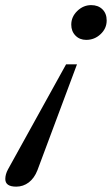

<svg xmlns="http://www.w3.org/2000/svg" viewBox="-163 -445 430 739"><path d="M168.9 -291.5Q143.6 -291.5 127.4 -308.1Q111.3 -324.7 111.3 -350.1Q111.3 -380.4 134.5 -402.8Q157.7 -425.3 188 -425.3Q214.8 -425.3 231.2 -409.2Q247.6 -393.1 247.6 -366.2Q247.6 -335.4 224.1 -313.5Q200.7 -291.5 168.9 -291.5ZM-100.6 273.4Q-142.6 273.4 -142.6 244.1Q-142.6 226.1 -132.3 207L91.3 -197.3H133.3L-19 210.4Q-30.8 240.7 -52.2 257.1Q-73.7 273.4 -100.6 273.4Z"/></svg>

Font: Elstob 14pt
Style: Italic
Weight: 400
Italic angle: -20°
Designer: Peter S. Baker
Version: Version 1.015